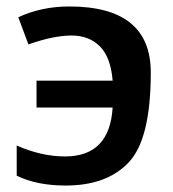

<svg xmlns="http://www.w3.org/2000/svg" viewBox="-20 -570 542 600"><path d="M196.8 -549.8Q451.2 -549.8 451.2 -343.3Q451.2 -136.7 383.1 -63.5Q314.9 9.8 185.1 9.8Q94.7 9.8 32.2 -21V-115.2Q109.9 -81.1 183.1 -81.1Q322.8 -81.1 332 -233.9H94.2V-317.9H332Q326.2 -390.6 292.5 -424.8Q258.8 -459 203.1 -459Q147.5 -459 68.8 -431.2L37.1 -516.1Q109.9 -549.8 196.8 -549.8Z"/></svg>

Font: OpenSans-Semibold
Style: Regular
Weight: 600
Foundry: Ascender Corporation
Version: Version 1.10